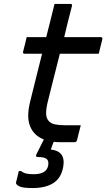

<svg xmlns="http://www.w3.org/2000/svg" viewBox="-20 -720 540 972"><path d="M389 -86Q384 -67 379.5 -49Q375 -31 370 -11Q368 0 356 0H290Q270 0 252 -2Q249 5 246 12.5Q243 20 241 27L237 37Q275 41 291 62.5Q307 84 300 125Q290 181 250.5 206.5Q211 232 145 232Q93 232 76 222.5Q59 213 61 204Q66 186 69 172Q72 158 75 146H87Q98 155 112.5 158.5Q127 162 152 162Q181 162 200.5 151.5Q220 141 224 117Q228 95 216.5 85Q205 75 172 75Q158 75 164 62L202 -14Q152 -33 132.5 -80.5Q113 -128 133 -207Q148 -268 163 -328Q178 -388 193 -448H105Q94 -448 97 -459Q102 -479 106.5 -496Q111 -513 115 -532H214Q223 -568 232 -603Q238 -627 244 -651.5Q250 -676 256 -700H336Q348 -700 344 -689Q334 -650 324 -610.5Q314 -571 305 -532H490Q500 -532 498 -521Q493 -502 489 -485Q485 -468 480 -448H283Q268 -388 252.5 -327.5Q237 -267 222 -206Q213 -169 213.5 -145Q214 -121 227 -107Q238 -95 258 -90.5Q278 -86 308 -86Z"/></svg>

Font: Recursive Sn Lnr St
Style: Italic
Weight: 400
Italic angle: -15°
Version: Version 1.079;hotconv 1.0.112;makeotfexe 2.5.65598; ttfautoh